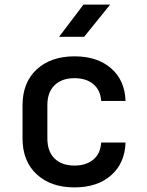

<svg xmlns="http://www.w3.org/2000/svg" viewBox="-20 -805 640 835"><path d="M304 10Q201 10 139.5 -47Q78 -104 78 -203V-347Q78 -446 139.5 -503Q201 -560 304 -560Q403 -560 463 -508Q523 -456 526 -366H420Q417 -413 386 -439Q355 -465 304 -465Q249 -465 217.5 -434.5Q186 -404 186 -348V-203Q186 -146 217.5 -115.5Q249 -85 304 -85Q355 -85 386 -111Q417 -137 420 -185H526Q523 -95 463 -42.5Q403 10 304 10ZM237 -645 343 -785H459L346 -645Z"/></svg>

Font: Tiny SemiBold
Style: Regular
Weight: 600
Designer: Philipp Nurullin, Konstantin Bulenkov
Foundry: JetBrains
Version: Version 2.251; ttfautohint (v1.8.4.7-5d5b)